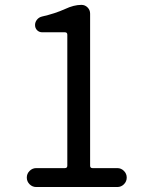

<svg xmlns="http://www.w3.org/2000/svg" viewBox="-20 -753 595 773"><path d="M126 0Q110.4 0 99.1 -11.2Q87.9 -22.5 87.9 -38.1Q87.9 -53.7 99.1 -64.9Q110.4 -76.2 126 -76.2H241.2Q251 -76.2 251 -85.9V-613.3Q251 -623 241.2 -623H150.4Q137.7 -623 129.4 -631.3Q121.1 -639.6 121.1 -652.3Q121.1 -664.1 128.9 -673.8Q136.7 -683.6 149.4 -686.5Q201.2 -698.2 242.2 -716.8Q277.3 -733.4 307.6 -733.4Q322.3 -733.4 332.5 -723.1Q342.8 -712.9 342.8 -698.2V-85.9Q342.8 -76.2 352.5 -76.2H452.1Q467.8 -76.2 479 -64.9Q490.2 -53.7 490.2 -38.1Q490.2 -22.5 479 -11.2Q467.8 0 452.1 0Z"/></svg>

Font: Gen Jyuu GothicX Regular
Style: Regular
Weight: 400
Designer: [Source Han Sans]
Ryoko NISHIZUKA  (kana & ideographs); Paul D. Hunt (Latin, Greek & Cyrillic); Wenlong ZHANG  (bopomofo
Version: Version 1.002.20150607